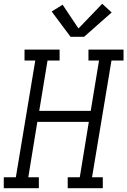

<svg xmlns="http://www.w3.org/2000/svg" viewBox="-33 -998 675 1018"><path d="M-13 0V-58H51L154 -677H97V-735H283V-677H219L175 -410H448L492 -677H436V-735H622V-677H558L455 -58H512V0H326V-58H390L438 -352H165L117 -58H173V0ZM341 -803 241 -937 299 -973 383 -847 509 -978 559 -932 413 -803Z"/></svg>

Font: Iosevka Curly Slab LtExObl
Style: Regular
Weight: 300
Width: 7
Italic angle: -9°
Monospace: yes
Designer: Belleve Invis
Foundry: Belleve Invis
Version: Version 11.1.0; ttfautohint (v1.8.3)